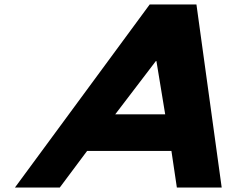

<svg xmlns="http://www.w3.org/2000/svg" viewBox="-20 -845 1066 865"><path d="M865 -825H654.5L47.2 0H249.2L372.4 -165H752.3L776.8 0H978.8ZM724.2 -330H499.2L682.3 -570H684.7Z"/></svg>

Font: Hussar
Style: BdSuprExtOblThree
Weight: 700
Foundry: Cannot Into Space Fonts
Version: Version 2.00